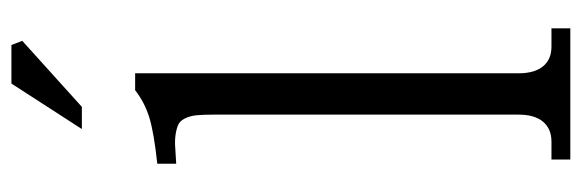

<svg xmlns="http://www.w3.org/2000/svg" viewBox="-363 -661 1024 338"><g transform="rotate(-90 149.0 -492.0)"><path d="M189 -90.8Q189 -63 201.2 -48.1Q213.4 -33.2 235.8 -33.2H268.1V0H37.1V-33.2H68.8Q91.3 -33.2 103.8 -48.1Q116.2 -63 116.2 -90.8V-627.9Q116.2 -646 115.2 -656.7Q114.3 -667.5 110.6 -676Q106.9 -684.6 101.8 -688.2Q96.7 -691.9 85.7 -694.1Q74.7 -696.3 62.7 -695.8Q50.8 -695.3 29.8 -693.8V-727.1Q84 -732.9 110.6 -741Q137.2 -749 159.2 -766.1H189ZM90.8 -859.9 170.9 -983.9H238.8L246.1 -964.8L129.9 -859.9Z"/></g></svg>

Font: LT Superior Serif
Style: Regular
Weight: 400
Designer: Daniel Lyons
Foundry: LyonsType
Version: Version 2.120;FEAKit 1.0